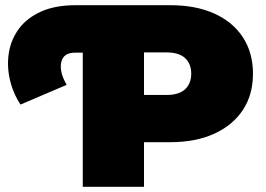

<svg xmlns="http://www.w3.org/2000/svg" viewBox="-20 -720 1025 740"><path d="M59 -317Q29 -363 17.5 -415.5Q6 -468 14.5 -518.5Q23 -569 53.5 -610Q84 -651 138.5 -675.5Q193 -700 273 -700H636Q734 -700 805.5 -668Q877 -636 916 -576.5Q955 -517 955 -436Q955 -355 916 -296Q877 -237 805.5 -204.5Q734 -172 636 -172H535V0H299V-517H269Q224 -517 216 -480Q208 -443 237 -393ZM535 -354H621Q670 -354 693.5 -376Q717 -398 717 -436Q717 -474 693.5 -496Q670 -518 621 -518H535Z"/></svg>

Font: Montserrat Black
Style: Regular
Weight: 900
Designer: Julieta Ulanovsky
Foundry: Julieta Ulanovsky
Version: Version 9.000; ttfautohint (v1.8.4.7-5d5b)